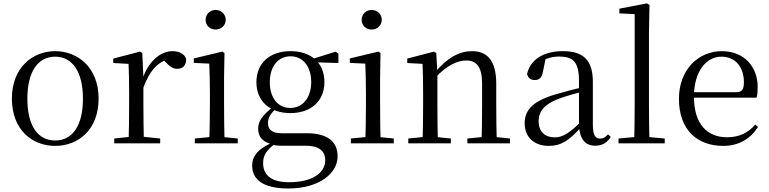

<svg xmlns="http://www.w3.org/2000/svg" viewBox="-20 -825 4426 1105"><path d="M297.5 14.6C429.8 14.6 547.5 -77.3 547.5 -257.8C547.5 -437.6 426.2 -530.6 297.5 -530.6C168.9 -530.6 48.4 -437.2 48.4 -257.8C48.4 -77.9 165 14.6 297.5 14.6ZM297.5 -16.4C198 -16.4 137.5 -100.8 137.5 -256.6C137.5 -412.7 198 -498.8 297.5 -498.8C396.3 -498.8 457.4 -412.7 457.4 -256.6C457.4 -100.8 396.3 -16.4 297.5 -16.4Z M637.5 0H901.9V-27.8L788.9 -39.6H747.6L637.5 -27.8ZM719.9 0H808.3C806.3 -48.6 805.3 -160.9 805.3 -228.5V-379L798.9 -519.8L785.9 -528L631.8 -487.9V-462.4L719.9 -457.5C722.1 -407.9 723.1 -357.8 723.1 -289.4V-228.5C723.1 -160.9 722.1 -48.6 719.9 0ZM804.5 -318.6C839.7 -416.6 886.3 -468 956.3 -487.2L910.8 -488.8L933.8 -466.9C956.7 -442.6 974.4 -429.1 999.7 -429.1C1035.5 -429.1 1051.2 -450.6 1051.6 -485.6C1042.4 -514.8 1010.5 -530.6 972 -530.6C901.7 -530.6 831.6 -468 800.7 -371H782.9Z M1101.3 0H1348.3V-27.8L1242.5 -38.6H1211.1L1101.3 -27.8ZM1184.3 0H1272.7C1270.5 -48.6 1269.5 -160.9 1269.5 -228.5V-380.2L1271.9 -519.8L1259.7 -528L1095.3 -488.6V-463L1184.3 -458.9C1186.3 -408.8 1188.1 -356.4 1188.1 -288.8V-228.5C1188.1 -160.9 1186.3 -48.6 1184.3 0ZM1220.8 -655C1252.2 -655 1279.2 -677.9 1279.2 -711.1C1279.2 -743.7 1252.2 -767.7 1220.8 -767.7C1188.8 -767.7 1163.3 -743.7 1163.3 -711.1C1163.3 -677.9 1188.8 -655 1220.8 -655Z M1638.5 259.8C1823.6 259.8 1923.1 168.2 1923.1 75C1923.1 -9 1866.2 -58.2 1745.5 -58.2H1598.7C1544.1 -58.2 1522.1 -81.6 1522.1 -115.9C1522.1 -148.9 1537.6 -170.5 1573.1 -206.2L1550.3 -217.6V-208.6C1489.7 -162.5 1465.7 -126.4 1465.7 -83.9C1465.7 -38.8 1491 -8.6 1542.8 4.5V6.9C1564.5 13.2 1586.8 13.9 1618 13.9H1740.8C1825.2 13.9 1851.9 51.9 1851.9 96.6C1851.9 169.2 1780.4 223.7 1641.5 223.7C1547.2 223.7 1494.2 186.3 1494.2 113.8C1494.2 65.3 1516.7 36.8 1568.8 -2.4L1563.6 -11.3C1476 23.4 1431.2 66.1 1431.2 128C1431.2 204.5 1489.1 259.8 1638.5 259.8ZM1651.4 -174.1C1771.3 -174.1 1847.1 -245.2 1847.1 -351.9C1847.1 -404.5 1830.5 -447.8 1798.8 -477.8L1796.1 -480.5C1764.1 -512.1 1714.1 -530.6 1651.6 -530.6C1530.7 -530.6 1455.7 -459.7 1455.7 -351.9C1455.7 -245.2 1530 -174.1 1651.4 -174.1ZM1650.6 -203.7C1578.4 -203.7 1532.8 -263.1 1532.8 -351.9C1532.8 -441.8 1579.8 -501 1652.4 -501C1723 -501 1771 -442.8 1771 -352.7C1771 -263.9 1723.4 -203.7 1650.6 -203.7ZM1765.9 -467.3 1927.5 -462.2V-516.5L1911.1 -527.5L1771.9 -483.9H1765.9Z M1999.3 0H2246.3V-27.8L2140.5 -38.6H2109.1L1999.3 -27.8ZM2082.3 0H2170.7C2168.5 -48.6 2167.5 -160.9 2167.5 -228.5V-380.2L2169.9 -519.8L2157.7 -528L1993.3 -488.6V-463L2082.3 -458.9C2084.3 -408.8 2086.1 -356.4 2086.1 -288.8V-228.5C2086.1 -160.9 2084.3 -48.6 2082.3 0ZM2118.8 -655C2150.2 -655 2177.2 -677.9 2177.2 -711.1C2177.2 -743.7 2150.2 -767.7 2118.8 -767.7C2086.8 -767.7 2061.3 -743.7 2061.3 -711.1C2061.3 -677.9 2086.8 -655 2118.8 -655Z M2329.7 0H2574.7V-27.8L2470.8 -38.6H2438.4L2329.7 -27.8ZM2411.9 0H2500.3C2498.3 -48.6 2497.3 -160.9 2497.3 -228.5V-403.1L2490.9 -519.8L2477.9 -528L2323.8 -487.9V-462.4L2411.9 -457.5C2414.1 -407.9 2415.1 -357.6 2415.1 -289.4V-228.5C2415.1 -160.9 2414.1 -48.6 2411.9 0ZM2669.8 0H2914.8V-27.8L2810.3 -38.6H2777.3L2669.8 -27.8ZM2751.5 0H2839.2C2837.2 -48.6 2836 -158.7 2836 -228.5V-342.4C2836 -477.3 2783.6 -530.6 2696.5 -530.6C2626.5 -530.6 2554.6 -495.3 2481.8 -406H2471.7L2480.2 -372.4C2552.6 -452.6 2617.3 -476.9 2662.6 -476.9C2720.7 -476.9 2754.5 -442.6 2754.5 -344.3V-228.5C2754.5 -158.7 2753.5 -48.6 2751.5 0Z M3137.7 14.6C3212.3 14.6 3256.6 -19.6 3318.9 -87.1H3342.5L3333.8 -134.4C3256.6 -57.1 3217.3 -34.4 3173.1 -34.4C3117 -34.4 3079.9 -65.8 3079.9 -128.2C3079.9 -183 3112.6 -225.8 3196.6 -257C3241.6 -273.5 3299.6 -289.3 3352.8 -303.3V-327.7C3299 -315.5 3234.4 -298.9 3178.9 -282.3C3046.7 -243.6 2999.6 -192.6 2999.6 -115.1C2999.6 -31.8 3058.8 14.6 3137.7 14.6ZM3404.8 13.6C3443.7 13.6 3473.8 -2.3 3495.1 -36.7L3479.4 -52.1C3462.8 -33.9 3451 -27.5 3434.4 -27.5C3406.8 -27.5 3392 -45.3 3392 -107.7V-354.6C3392 -479.1 3336.2 -530.6 3220.2 -530.6C3107.1 -530.6 3032.7 -481.7 3013.5 -399.7C3018.5 -376.8 3034.1 -364.3 3057.4 -364.3C3082 -364.3 3099.4 -376.9 3104.8 -412.7L3121.2 -491.9L3077.7 -464.7C3122.2 -489.6 3159.7 -499.6 3198 -499.6C3277.2 -499.6 3312.2 -470.1 3312.2 -359V-99.7C3316.7 -28.9 3345.2 13.6 3404.8 13.6Z M3539.6 0H3805.7V-27.8L3688.1 -38.6H3656.5L3539.6 -27.8ZM3629.7 0H3718.1C3715.9 -62.2 3714.9 -157.1 3714.9 -228.5V-641L3718.1 -796.5L3703.1 -805.5L3544.7 -775.1V-748.1L3632.7 -743.7V-228.5C3632.7 -157.1 3631.7 -62.2 3629.7 0Z M4142.3 14.6C4232 14.6 4299 -26.3 4342.6 -94.3L4326.7 -108.1C4285.8 -60.3 4234.7 -35 4164.5 -35C4053.4 -35 3973.9 -106.4 3973.9 -268.7C3973.9 -413.6 4043.8 -498.8 4131.6 -498.8C4213.3 -498.8 4261.3 -437.4 4261.3 -352.3C4261.3 -311.7 4251.3 -294.2 4216.3 -294.2H3925.6V-262.9H4334.4C4338.7 -278.8 4340.7 -298.9 4340.7 -323.2C4340.7 -440.7 4263.6 -530.6 4133.9 -530.6C4001.1 -530.6 3887.4 -425.5 3887.4 -256.8C3887.4 -76.2 3993.8 14.6 4142.3 14.6Z"/></svg>

Font: Source Han Serif TW VF
Style: Regular
Weight: 250
Designer: Ryoko NISHIZUKA 西塚涼子 (kana & ideographs); Frank Grießhammer (Latin, Greek & Cyrillic); Wenlong ZHANG 张文龙 (bopomofo); San
Foundry: Adobe
Version: Version 2.002;hotconv 1.1.0;makeotfexe 2.6.0